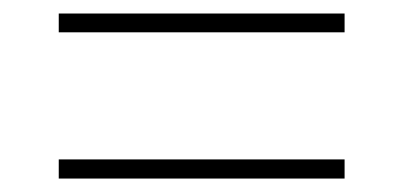

<svg xmlns="http://www.w3.org/2000/svg" viewBox="-20 -499 599 284"><path d="M489.7 -479V-451.2H66.9V-479ZM489.7 -263.2V-234.9H66.9V-263.2Z"/></svg>

Font: Koh Santepheap Thin
Style: Regular
Weight: 100
Designer: Danh Hong
Version: Version 2.002; ttfautohint (v1.8.3)